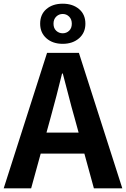

<svg xmlns="http://www.w3.org/2000/svg" viewBox="-24 -1030 689 1050"><path d="M-3.8 0 233.3 -740.8H407.5L644.9 0H489.5L383.7 -385.9Q366.9 -444.1 351.2 -506.3Q335.5 -568.5 319.4 -627.9H315.4Q300.9 -567.7 284.7 -505.9Q268.5 -444.1 252.5 -385.9L146.3 0ZM143.3 -190.1V-304.8H495.4V-190.1ZM319 -790.3Q264.2 -790.3 229.9 -820.6Q195.6 -850.9 195.6 -900.4Q195.6 -951.2 229.9 -980.5Q264.2 -1009.8 319 -1009.8Q373.4 -1009.8 408.2 -980.5Q443 -951.2 443 -900.4Q443 -850.9 408.2 -820.6Q373.4 -790.3 319 -790.3ZM319 -848Q339.5 -848 354.1 -861.9Q368.7 -875.8 368.7 -900.4Q368.7 -924.6 354.1 -939.1Q339.5 -953.6 319 -953.6Q298.2 -953.6 283.4 -939.1Q268.6 -924.6 268.6 -900.4Q268.6 -875.8 283.4 -861.9Q298.2 -848 319 -848Z"/></svg>

Font: Noto Sans KR Thin
Style: Regular
Weight: 100
Designer: Ryoko NISHIZUKA 西塚涼子 (kana, bopomofo & ideographs); Paul D. Hunt (Latin, Greek & Cyrillic); Sandoll Communications 산돌커뮤니
Foundry: Adobe
Version: Version 2.004-H2;hotconv 1.0.118;makeotfexe 2.5.65603